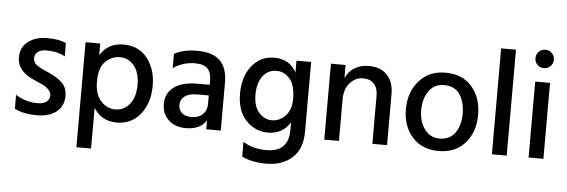

<svg xmlns="http://www.w3.org/2000/svg" viewBox="-55 -904 3771 1277"><g transform="rotate(5 1831.0 -265.0)"><path d="M386 -140Q386 -72 338 -33.5Q290 5 208 5Q118 5 58 -25V-118Q128 -75 203 -75Q242 -75 263.5 -91Q285 -107 285 -133Q285 -155 268 -172.5Q251 -190 233.5 -198.5Q216 -207 174 -225Q55 -274 55 -369Q55 -436 105 -474Q155 -512 230 -512Q312 -512 358 -490V-401Q309 -430 232 -430Q197 -430 176.5 -414Q156 -398 156 -372Q156 -365 157.5 -358.5Q159 -352 163 -345.5Q167 -339 170.5 -334.5Q174 -330 182 -325Q190 -320 194.5 -316.5Q199 -313 209.5 -308Q220 -303 225 -300.5Q230 -298 242.5 -292.5Q255 -287 260 -285Q319 -259 352.5 -226.5Q386 -194 386 -140Z M586 194H488V-507H586V-429Q638 -514 742 -514Q842 -514 900 -441.5Q958 -369 958 -257Q958 -142 898.5 -67.5Q839 7 740 7Q639 7 586 -77ZM586 -255Q586 -167 627.5 -123Q669 -79 722 -79Q781 -79 819 -125.5Q857 -172 857 -256Q857 -335 820 -381.5Q783 -428 726 -428Q669 -428 627.5 -386.5Q586 -345 586 -255Z M1232 -73Q1280 -73 1307.5 -99.5Q1335 -126 1335 -169V-226H1259Q1203 -226 1174.5 -204Q1146 -182 1146 -148Q1146 -113 1168 -93Q1190 -73 1232 -73ZM1338 -60Q1299 4 1201 4Q1129 4 1085.5 -37.5Q1042 -79 1042 -143Q1042 -216 1097 -256.5Q1152 -297 1251 -297H1335V-326Q1335 -378 1310 -404.5Q1285 -431 1227 -431Q1146 -431 1080 -386V-481Q1139 -515 1236 -515Q1435 -515 1435 -322V0H1338Z M1994 -43Q1994 74 1927.5 133.5Q1861 193 1757 193Q1659 193 1592 160V61Q1656 103 1747 103Q1896 103 1896 -44V-96Q1847 -14 1749 -14Q1663 -14 1602 -77.5Q1541 -141 1541 -257Q1541 -369 1598 -441.5Q1655 -514 1749 -514Q1850 -514 1896 -428V-507H1994ZM1644 -259Q1644 -180 1680.5 -139Q1717 -98 1767 -98Q1819 -98 1857.5 -138.5Q1896 -179 1896 -252Q1896 -342 1859.5 -385Q1823 -428 1771 -428Q1712 -428 1678 -381.5Q1644 -335 1644 -259Z M2545 0H2447V-320Q2447 -373 2420.5 -401Q2394 -429 2350 -429Q2298 -429 2261 -388.5Q2224 -348 2224 -275V0H2126V-507H2224V-420Q2269 -514 2382 -514Q2457 -514 2501 -468Q2545 -422 2545 -343Z M2889 9Q2777 9 2713 -64Q2649 -137 2649 -249Q2649 -363 2715 -438.5Q2781 -514 2889 -514Q3005 -514 3068 -440.5Q3131 -367 3131 -253Q3131 -139 3066.5 -65Q3002 9 2889 9ZM2751 -252Q2751 -177 2788 -125.5Q2825 -74 2889 -74Q2957 -74 2992.5 -124Q3028 -174 3028 -251Q3028 -330 2994 -380.5Q2960 -431 2888 -431Q2823 -431 2787 -379.5Q2751 -328 2751 -252Z M3344 0H3245V-707H3344Z M3589 0H3490V-507H3589ZM3601 -662Q3601 -637 3583 -619Q3565 -601 3539 -601Q3513 -601 3495.5 -618.5Q3478 -636 3478 -662Q3478 -688 3495.5 -706Q3513 -724 3539 -724Q3565 -724 3583 -706Q3601 -688 3601 -662Z"/></g></svg>

Font: Hind Vadodara Medium
Style: Regular
Weight: 500
Designer: Hitesh Malaviya
Foundry: Indian Type Foundry
Version: Version 1.001;PS 1.0;hotconv 1.0.86;makeotf.lib2.5.63406; tt